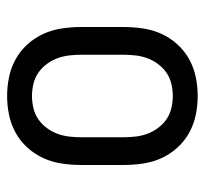

<svg xmlns="http://www.w3.org/2000/svg" viewBox="-38 -530 576 540"><g transform="rotate(90 250.0 -260.0)"><path d="M250 8Q223 8 196.5 2.5Q170 -3 146.5 -16Q123 -29 104.5 -49.5Q86 -70 75 -94.5Q64 -119 60 -146Q56 -173 56 -200V-320Q56 -347 60 -374Q64 -401 75 -425.5Q86 -450 104.5 -470.5Q123 -491 146.5 -504Q170 -517 196.5 -522.5Q223 -528 250 -528Q277 -528 303.5 -522.5Q330 -517 353.5 -504Q377 -491 395.5 -470.5Q414 -450 425 -425.5Q436 -401 440 -374Q444 -347 444 -320V-200Q444 -173 440 -146Q436 -119 425 -94.5Q414 -70 395.5 -49.5Q377 -29 353.5 -16Q330 -3 303.5 2.5Q277 8 250 8ZM250 -62Q267 -62 284 -66Q301 -70 315 -79.5Q329 -89 339.5 -103Q350 -117 356 -133Q362 -149 364 -166Q366 -183 366 -200V-320Q366 -337 364 -354Q362 -371 356 -387Q350 -403 339.5 -417Q329 -431 315 -440.5Q301 -450 284 -454Q267 -458 250 -458Q233 -458 216 -454Q199 -450 185 -440.5Q171 -431 160.5 -417Q150 -403 144 -387Q138 -371 136 -354Q134 -337 134 -320V-200Q134 -183 136 -166Q138 -149 144 -133Q150 -117 160.5 -103Q171 -89 185 -79.5Q199 -70 216 -66Q233 -62 250 -62Z"/></g></svg>

Font: Iosevka Fixed
Style: Regular
Weight: 400
Monospace: yes
Designer: Belleve Invis
Foundry: Belleve Invis
Version: Version 33.2.4